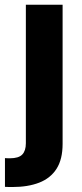

<svg xmlns="http://www.w3.org/2000/svg" viewBox="-46 -565 338 790"><path d="M60.4 -545.5H211.6V27Q211.6 90.2 186.8 129.3Q161.9 168.3 115.6 186.4Q69.2 204.5 5 204.5Q-2.8 204.5 -10.1 204.4Q-17.4 204.2 -25.6 203.8V85.6Q-19.5 85.9 -15.1 86.1Q-10.7 86.3 -5.7 86.3Q30.9 86.3 45.6 70.8Q60.4 55.4 60.4 24.5Z"/></svg>

Font: InterMG
Style: Bold
Weight: 700
Designer: Rasmus Andersson
Foundry: rsms
Version: Version 3.019;December 26, 2023;FontCreator 15.0.0.2955 64-b